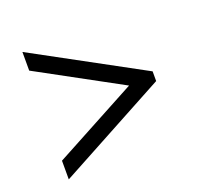

<svg xmlns="http://www.w3.org/2000/svg" viewBox="-96 -720 755 725"><g transform="rotate(-20 281.5 -358.0)"><path d="M63 -102V-177L398 -357L63 -539V-614L500 -377V-338Z"/></g></svg>

Font: Noto Rashi Hebrew SemiBold
Style: Regular
Weight: 600
Version: Version 1.006